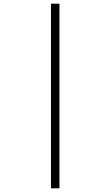

<svg xmlns="http://www.w3.org/2000/svg" viewBox="-20 -780 599 1040"><path d="M256 240V-760H302V240Z"/></svg>

Font: Noto Serif Armenian Light
Style: Regular
Weight: 300
Version: Version 2.007